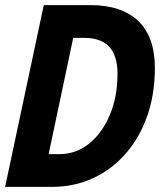

<svg xmlns="http://www.w3.org/2000/svg" viewBox="-27 -730 647 750"><path d="M-7 0 144 -710H326Q449 -710 513.5 -647.5Q578 -585 578 -465Q578 -363 548.5 -278Q519 -193 464.5 -130.5Q410 -68 336.5 -34Q263 0 175 0ZM163 -128H206Q270 -128 321 -169Q372 -210 402 -281Q432 -352 432 -442Q432 -582 303 -582H259Z"/></svg>

Font: Geist Mono
Style: Bold Italic
Weight: 700
Italic angle: -12°
Monospace: yes
Designer: Basement.studio, Andrés Briganti, Mateo Zaragoza
Foundry: Basement.studio, Vercel, Andrés Briganti, Guido Ferreyra, Mateo Zaragoza
Version: Version 1.500; ttfautohint (v1.8.4.7-5d5b)